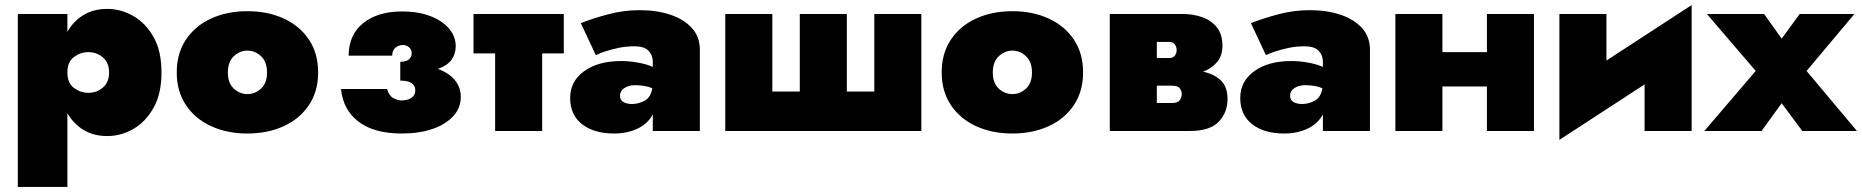

<svg xmlns="http://www.w3.org/2000/svg" viewBox="-20 -515 7322 755"><path d="M245 220H50V-460H245V-390Q269 -432 308.5 -456Q348 -480 402 -480Q455 -480 503.5 -452.5Q552 -425 583.5 -370Q615 -315 615 -230Q615 -146 583.5 -90.5Q552 -35 503.5 -7.5Q455 20 402 20Q348 20 308.5 -4Q269 -28 245 -70ZM409 -230Q409 -268 385 -289Q361 -310 327 -310Q297 -310 271 -291Q245 -272 245 -230Q245 -188 271 -169Q297 -150 327 -150Q361 -150 385 -171Q409 -192 409 -230Z M675 -230Q675 -305 711 -359Q747 -413 810 -442Q873 -471 953 -471Q1033 -471 1096 -442Q1159 -413 1195 -359Q1231 -305 1231 -230Q1231 -156 1195 -102Q1159 -48 1096 -19Q1033 10 953 10Q873 10 810 -19Q747 -48 711 -102Q675 -156 675 -230ZM876 -230Q876 -188 899.5 -166.5Q923 -145 953 -145Q983 -145 1006.5 -166.5Q1030 -188 1030 -230Q1030 -272 1006.5 -294Q983 -316 953 -316Q923 -316 899.5 -294Q876 -272 876 -230Z M1560 10Q1451 10 1390 -36.5Q1329 -83 1321 -165H1502Q1510 -138 1527 -129Q1544 -120 1559 -120Q1582 -120 1597.5 -130Q1613 -140 1613 -159Q1613 -198 1554 -198V-272Q1577 -272 1588 -281.5Q1599 -291 1599 -306Q1599 -320 1588.5 -329Q1578 -338 1564 -338Q1549 -338 1536 -328.5Q1523 -319 1522 -296H1351Q1351 -378 1408 -424Q1465 -470 1562 -470Q1623 -470 1670 -452.5Q1717 -435 1744.5 -404Q1772 -373 1772 -333Q1772 -303 1755.5 -280Q1739 -257 1702 -244Q1746 -228 1769 -199.5Q1792 -171 1792 -134Q1792 -91 1762.5 -58.5Q1733 -26 1681 -8Q1629 10 1560 10Z M1842 -460H2197V-305H2112V0H1927V-305H1842Z M2323 -298 2264 -424Q2312 -443 2372.5 -459Q2433 -475 2495 -475Q2563 -475 2616.5 -457Q2670 -439 2701 -404.5Q2732 -370 2732 -320V0H2547V-65Q2527 -28 2486.5 -9Q2446 10 2395 10Q2316 10 2269 -26.5Q2222 -63 2222 -130Q2222 -195 2277 -235Q2332 -275 2423 -275Q2454 -275 2488 -269Q2522 -263 2547 -252V-272Q2547 -298 2530 -315.5Q2513 -333 2475 -333Q2442 -333 2411.5 -326.5Q2381 -320 2357.5 -312Q2334 -304 2323 -298ZM2418 -139Q2418 -121 2432 -113.5Q2446 -106 2465 -106Q2491 -106 2515 -119Q2539 -132 2545 -168Q2518 -180 2477 -180Q2452 -180 2435 -168.5Q2418 -157 2418 -139Z M3310 -155H3418V-460H3603V0H2832V-460H3017V-155H3125V-460H3310Z M3683 -230Q3683 -305 3719 -359Q3755 -413 3818 -442Q3881 -471 3961 -471Q4041 -471 4104 -442Q4167 -413 4203 -359Q4239 -305 4239 -230Q4239 -156 4203 -102Q4167 -48 4104 -19Q4041 10 3961 10Q3881 10 3818 -19Q3755 -48 3719 -102Q3683 -156 3683 -230ZM3884 -230Q3884 -188 3907.5 -166.5Q3931 -145 3961 -145Q3991 -145 4014.5 -166.5Q4038 -188 4038 -230Q4038 -272 4014.5 -294Q3991 -316 3961 -316Q3931 -316 3907.5 -294Q3884 -272 3884 -230Z M4344 -460H4629Q4672 -460 4707.5 -447.5Q4743 -435 4765 -407.5Q4787 -380 4787 -335Q4787 -296 4766 -271Q4745 -246 4711 -233Q4754 -224 4780.5 -199Q4807 -174 4807 -125Q4807 -73 4772.5 -36.5Q4738 0 4659 0H4344ZM4579 -350H4529V-287H4579Q4593 -287 4600 -296.5Q4607 -306 4607 -318Q4607 -330 4600 -340Q4593 -350 4579 -350ZM4589 -178H4529V-110H4589Q4612 -110 4619.5 -121.5Q4627 -133 4627 -145Q4627 -157 4619.5 -167.5Q4612 -178 4589 -178Z M4958 -298 4899 -424Q4947 -443 5007.5 -459Q5068 -475 5130 -475Q5198 -475 5251.5 -457Q5305 -439 5336 -404.5Q5367 -370 5367 -320V0H5182V-65Q5162 -28 5121.5 -9Q5081 10 5030 10Q4951 10 4904 -26.5Q4857 -63 4857 -130Q4857 -195 4912 -235Q4967 -275 5058 -275Q5089 -275 5123 -269Q5157 -263 5182 -252V-272Q5182 -298 5165 -315.5Q5148 -333 5110 -333Q5077 -333 5046.5 -326.5Q5016 -320 4992.5 -312Q4969 -304 4958 -298ZM5053 -139Q5053 -121 5067 -113.5Q5081 -106 5100 -106Q5126 -106 5150 -119Q5174 -132 5180 -168Q5153 -180 5112 -180Q5087 -180 5070 -168.5Q5053 -157 5053 -139Z M5467 -460H5652V-310H5827V-460H6012V0H5827V-175H5652V0H5467Z M6297 -460V-277L6632 -495V0H6447V-183L6112 35V-460Z M7057 -460H7272L7084 -236L7282 0H7067L6986 -109L6907 0H6682L6884 -236L6692 -460H6917L6986 -363Z"/></svg>

Font: Jost* Black
Style: Regular
Weight: 900
Version: Version 3.7